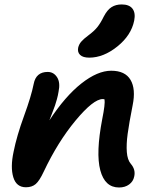

<svg xmlns="http://www.w3.org/2000/svg" viewBox="-20 -830 690 860"><path d="M379.9 -571.8Q351.6 -571.8 338.9 -584Q326.2 -596.2 330.1 -616.2Q333.5 -631.3 343.8 -643.3Q354 -655.3 375 -670.9Q401.4 -690.4 415.8 -708.3Q430.2 -726.1 444.8 -755.9Q460.9 -786.6 480 -798.3Q499 -810.1 524.9 -810.1Q559.1 -810.1 573.5 -791Q587.9 -772 581.1 -737.8Q567.9 -671.9 505.6 -621.8Q443.4 -571.8 379.9 -571.8ZM513.2 9.8Q449.7 9.8 429.2 -67.4Q408.7 -144.5 438 -296.9Q451.7 -364.7 448.2 -384.8Q445.3 -386.2 439.9 -386.2Q398.4 -386.2 318.6 -290.3Q238.8 -194.3 175.8 -61Q156.7 -20 139.9 -5.6Q123 8.8 96.2 8.8Q53.2 8.8 39.6 -36.1Q25.9 -81.1 41 -150.9Q55.2 -221.7 87.6 -310.5Q120.1 -399.4 130.9 -454.1Q141.1 -507.8 193.8 -507.8Q220.2 -507.8 235.6 -484.1Q251 -460.4 242.2 -418.9Q239.7 -402.8 234.9 -385.5Q230 -368.2 226.3 -357.2Q222.7 -346.2 213.9 -324Q205.1 -301.8 201.2 -291Q272 -398.9 344.5 -456.1Q417 -513.2 478 -513.2Q540.5 -513.2 564.7 -472.2Q588.9 -431.2 574.2 -358.9Q558.1 -277.3 551.8 -230.5Q545.4 -183.6 548.1 -148.7Q550.8 -113.8 565.9 -96.2Q588.4 -70.3 581.1 -39.1Q576.7 -17.1 558.3 -3.7Q540 9.8 513.2 9.8Z"/></svg>

Font: Shantell Sans Normal
Style: Italic
Weight: 600
Italic angle: -11.31°
Designer: Stephen Nixon, Anya Danilova, Shantell Martin
Foundry: Arrow Type
Version: Version 1.006;[559af2be0]